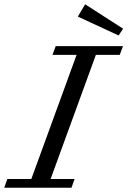

<svg xmlns="http://www.w3.org/2000/svg" viewBox="-71 -879 597 899"><path d="M484.4 -712.9 293.5 -801.3 327.6 -858.9 505.4 -744.6ZM-51.3 0 -36.6 -41H75.7L287.6 -622.1H174.8L189.9 -663.1H504.9L489.7 -622.1H377.9L166 -41H278.3L263.7 0Z"/></svg>

Font: Elstob 6pt
Style: Italic
Weight: 400
Italic angle: -20°
Designer: Peter S. Baker
Version: Version 1.015